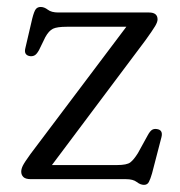

<svg xmlns="http://www.w3.org/2000/svg" viewBox="-20 -502 504 538"><path d="M387.5 -389 125.5 -39.5H308Q335.5 -39.5 345.2 -47Q355 -54.5 366.5 -73L394 -123Q400 -134 405.5 -137.8Q411 -141.5 418.5 -140.5Q437.5 -138.5 432.5 -118L406 -16Q401.5 -0.5 397.2 7.8Q393 16 383.5 16Q373.5 16 363.2 8Q353 0 333 0H66.5Q51.5 0 45.5 -6Q39.5 -12 39.5 -21Q39.5 -28.5 44 -37.8Q48.5 -47 65.5 -70.5L334 -427H167Q140 -427 128.5 -421.5Q117 -416 107 -398L89.5 -362Q83.5 -351 78 -347.5Q72.5 -344 65 -344.5Q46 -347 51 -367L70.5 -450.5Q75.5 -470 80.2 -476.2Q85 -482.5 94 -482.5Q104 -482.5 114 -474.8Q124 -467 143.5 -467H397.5Q421.5 -467 421.5 -447.5Q421.5 -440.5 414.8 -429Q408 -417.5 387.5 -389Z"/></svg>

Font: Fraunces 9pt S100 Light
Style: Regular
Weight: 300
Version: Version 1.000; ttfautohint (v1.8.3)